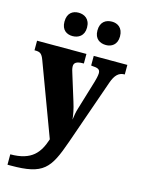

<svg xmlns="http://www.w3.org/2000/svg" viewBox="-145 -841 840 1142"><g transform="rotate(15 275.0 -269.5)"><path d="M399 -617C432 -617 467 -636 467 -688C467 -742 432 -761 399 -761C362 -761 328 -742 328 -688C328 -636 362 -617 399 -617ZM193 -617C228 -617 264 -636 264 -688C264 -742 228 -761 193 -761C158 -761 125 -742 125 -688C125 -636 158 -617 193 -617ZM18 158V222H39C239 222 274 174 336 -3L477 -407C494 -455 516 -476 549 -477H553V-536H346V-477L350 -476C387 -474 402 -469 402 -444C402 -430 395 -401 391 -389L336 -207C330 -189 326 -166 322 -137C320 -161 313 -201 300 -241L251 -399C246 -414 241 -430 241 -444C241 -465 255 -477 296 -477H301V-536H-3V-477H2C30 -477 43 -471 57 -432L222 11C194 97 151 158 18 158Z"/></g></svg>

Font: Noto Serif Tamil SemiCondensed Black
Style: Regular
Weight: 900
Width: 4
Designer: Indian Type Foundry, Tom Grace, and the Monotype Design Team
Foundry: Monotype Imaging Inc.
Version: Version 2.004